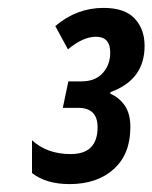

<svg xmlns="http://www.w3.org/2000/svg" viewBox="-20 -874 386 486"><path d="M310 -552Q310 -586 296 -606.5Q282 -627 259 -637L260 -641Q346 -672 346 -758Q346 -800 321 -827Q296 -854 242 -854Q174 -854 120 -808L152 -749Q190 -781 223 -781Q259 -781 259 -741Q259 -710 240 -689Q221 -668 186 -668H153L139 -601H178Q227 -601 227 -552Q227 -484 159 -484Q99 -484 61 -519V-436Q97 -408 156 -408Q226 -408 268 -446Q310 -484 310 -552Z"/></svg>

Font: Noto Sans Display Condensed
Style: Bold Italic
Weight: 700
Width: 3
Designer: Monotype Design team
Foundry: Monotype Imaging Inc.
Version: 1.000